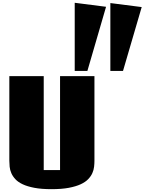

<svg xmlns="http://www.w3.org/2000/svg" viewBox="-20 -1316 1020 1355"><path d="M288.6 -115.7H403.8V-778.8H646.5V-181.2Q646.5 -161.6 644 -139.2Q641.6 -116.7 631.8 -94.5Q622.1 -72.3 602.5 -51.8Q583 -31.2 549.3 -15.6Q515.6 0 465.3 9.5Q415 19 343.3 19Q272.5 19 222.7 9.5Q172.9 0 139.9 -15.6Q106.9 -31.2 88.1 -51.8Q69.3 -72.3 59.8 -94.5Q50.3 -116.7 48.1 -139.2Q45.9 -161.6 45.9 -181.2V-778.8H288.6ZM728.5 -1268.1 596.7 -815.4H507.3V-1296.4ZM980 -1266.1 848.1 -815.4H758.8V-1294.4Z"/></svg>

Font: Coda Caption ExtraBold
Style: Regular
Weight: 800
Designer: vernon adams
Foundry: vernon adams
Version: Version 1.002